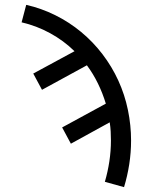

<svg xmlns="http://www.w3.org/2000/svg" viewBox="-20 -548 640 791"><path d="M491 223 412 201Q424 160 430.5 117Q437 74 437 31Q437 12 436 -6.5Q435 -25 432 -44L272 44L236 -23L416 -121Q403 -164 383.5 -204Q364 -244 338 -279L153 -178L117 -245L287 -337Q242 -381 186 -411.5Q130 -442 69 -456L88 -528Q150 -514 207.5 -485.5Q265 -457 314 -416.5Q363 -376 402 -325Q441 -274 467.5 -216Q494 -158 507 -95Q520 -32 520 31Q520 80 512.5 128.5Q505 177 491 223Z"/></svg>

Font: Iosevka SS04 Extended
Style: Regular
Weight: 400
Width: 7
Monospace: yes
Designer: Belleve Invis
Foundry: Belleve Invis
Version: Version 19.0.0; ttfautohint (v1.8.4)